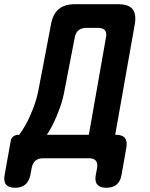

<svg xmlns="http://www.w3.org/2000/svg" viewBox="-93 -750 713 910"><path d="M-21 140Q-52 140 -64.5 124.5Q-77 109 -71 79L-43 -78Q-41 -94 -31 -102.5Q-21 -111 -5 -111H-2Q12 -129 30 -161.5Q48 -194 64.5 -237Q81 -280 90 -327L149 -636Q158 -684 185.5 -707Q213 -730 261 -730H468Q516 -730 535 -707Q554 -684 546 -636L453 -111H457Q487 -111 499 -96Q511 -81 506 -51L483 79Q478 109 460 124.5Q442 140 411 140Q381 140 368 124.5Q355 109 361 79L367 47Q371 24 361.5 12Q352 0 328 0H112Q88 0 74.5 12Q61 24 57 47L51 79Q45 109 27 124.5Q9 140 -21 140ZM409 -571Q414 -596 404 -607Q394 -618 371 -618H317Q293 -618 279 -606.5Q265 -595 261 -571L214 -328Q206 -281 190.5 -238Q175 -195 158.5 -162Q142 -129 129 -111H328Z"/></svg>

Font: Maple Mono
Style: Bold Italic
Weight: 700
Italic angle: -10°
Monospace: yes
Designer: subframe7536
Version: Version 7.000